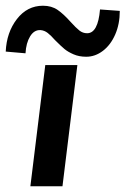

<svg xmlns="http://www.w3.org/2000/svg" viewBox="-55 -650 438 670"><path d="M215 -423 163 0H51L103 -423ZM137 -510Q123 -526 111.5 -535Q100 -544 86 -545Q64 -546 50 -523Q36 -500 34 -464L-35 -470Q-32 -537 4 -583.5Q40 -630 95 -630Q125 -630 146 -615.5Q167 -601 191 -574Q210 -553 222 -543.5Q234 -534 249 -534Q287 -534 294 -617L363 -612Q363 -566 347 -529.5Q331 -493 304 -472.5Q277 -452 246 -452Q221 -452 201.5 -460.5Q182 -469 170 -479Q158 -489 137 -510Z"/></svg>

Font: Josefin Sans SemiBold
Style: Italic
Weight: 600
Italic angle: -7°
Designer: Santiago Orozco
Foundry: Typemade
Version: Version 2.000